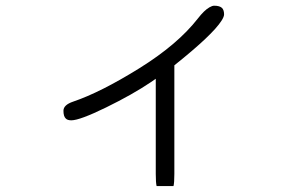

<svg xmlns="http://www.w3.org/2000/svg" viewBox="-20 -563 1040 656"><path d="M572.8 72.8Q575.7 61.5 575.7 31.2V-339.8Q706.1 -443.8 736.8 -492.2Q745.6 -505.9 745.6 -513.7Q745.6 -528.3 738.8 -535.6Q730.5 -543.5 711.9 -543.5Q705.1 -543.5 695.8 -538.1Q678.2 -528.3 655.8 -499.5Q586.9 -411.1 455.3 -329.3Q323.7 -247.6 230 -215.8Q196.8 -204.6 196.8 -184.6Q196.8 -165.5 204.6 -158.2Q210.4 -151.9 223.6 -151.9Q252.4 -151.9 342.3 -195.8Q433.1 -240.2 496.1 -282.7L512.2 -293.9V31.2Q512.2 61.5 515.1 72.8Z"/></svg>

Font: YuPearl-ExtraLight
Style: ExtraLight
Weight: 200
Designer: Max Yao
Foundry: Max-Everyday
Version: Version 1.011; ttfautohint (v1.8.3)